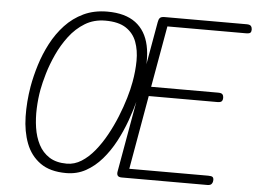

<svg xmlns="http://www.w3.org/2000/svg" viewBox="-60 -1009 1454 1090"><g transform="rotate(5 667.0 -464.0)"><path d="M354.5 2.5Q262.5 2.5 206.8 -37.5Q151 -77.5 125.2 -145Q99.5 -212.5 97.8 -296.8Q96 -381 111 -469.5Q121.5 -529.5 141.5 -594Q161.5 -658.5 193 -718.5Q224.5 -778.5 269.2 -826.5Q314 -874.5 373.5 -902.8Q433 -931 509 -931Q610.5 -931 669.8 -886.8Q729 -842.5 747.2 -758.8Q765.5 -675 744 -556.5Q735.5 -508.5 720.5 -449.2Q705.5 -390 682.8 -327Q660 -264 628.8 -205.2Q597.5 -146.5 557 -99.8Q516.5 -53 466.2 -25.2Q416 2.5 354.5 2.5ZM168.5 -457Q159 -405.5 156.8 -349Q154.5 -292.5 162.5 -239.5Q170.5 -186.5 192.5 -144Q214.5 -101.5 253.8 -76.2Q293 -51 353.5 -51Q397.5 -51 437 -76Q476.5 -101 511 -143.2Q545.5 -185.5 574.2 -237.8Q603 -290 625.5 -345.8Q648 -401.5 663.2 -453.2Q678.5 -505 685.5 -545.5Q697 -608 697.5 -667.5Q698 -727 680.2 -774.8Q662.5 -822.5 619.8 -850.8Q577 -879 502 -879Q436.5 -879 385.8 -848Q335 -817 297.2 -767.2Q259.5 -717.5 233.2 -660.2Q207 -603 191.2 -549Q175.5 -495 168.5 -457ZM671.5 0Q654.5 0 648.5 -8Q642.5 -16 645 -31L798 -895.5Q800.5 -912 807.5 -920.2Q814.5 -928.5 835 -928.5H1302.5Q1321.5 -928.5 1327.5 -920.2Q1333.5 -912 1333.5 -900.5Q1333.5 -888.5 1327.8 -882.8Q1322 -877 1302.5 -877H855L793 -527.5H1175Q1194 -527.5 1200 -520Q1206 -512.5 1206 -500Q1206 -488.5 1200 -481.2Q1194 -474 1175 -474H784L710 -53H1159.5Q1179 -53 1185 -47.8Q1191 -42.5 1191 -31.5Q1191 -19.5 1184.5 -9.8Q1178 0 1159.5 0Z"/></g></svg>

Font: Edu VIC WA NT Hand Pre
Style: Regular
Weight: 400
Designer: Tina and Corey Anderson, Eben Sorkin, Mirko Velimirovic
Foundry: Google for Education
Version: Version 1.000